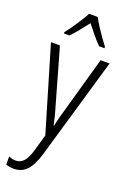

<svg xmlns="http://www.w3.org/2000/svg" viewBox="-186 -825 753 1127"><g transform="rotate(20 190.5 -262.0)"><path d="M10 -532H66L163 -191Q175 -151 181 -126Q187 -101 192 -78H195Q200 -105 207.5 -133Q215 -161 224 -191L320 -532H376L192 100Q170 174 138.5 207.5Q107 241 58 241Q45 241 33 239Q21 237 9 233V183Q19 187 30 189.5Q41 192 52 192Q81 192 101.5 170Q122 148 138 92L166 -6ZM217 -765Q229 -742 247.5 -713.5Q266 -685 285 -658Q304 -631 317 -615V-606H284Q261 -628 237 -658Q213 -688 190 -716Q168 -688 143.5 -657.5Q119 -627 98 -606H64V-615Q80 -635 98.5 -661.5Q117 -688 134.5 -715.5Q152 -743 163 -765Z"/></g></svg>

Font: Noto Sans Ethiopic Condensed Light
Style: Regular
Weight: 300
Width: 3
Designer: Monotype Design Team
Foundry: Monotype Imaging Inc.
Version: Version 2.102; ttfautohint (v1.8.4.7-5d5b)